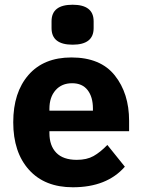

<svg xmlns="http://www.w3.org/2000/svg" viewBox="-20 -780 602 812"><path d="M198 -661V-690Q198 -760 287 -760Q376 -760 376 -690V-661Q376 -591 287 -591Q198 -591 198 -661ZM288 12Q169 12 102.5 -62Q36 -136 36 -263Q36 -389 100.5 -463Q165 -537 282 -537Q405 -537 465.5 -461Q526 -385 526 -269V-225H189V-217Q189 -164 218 -134Q247 -104 305 -104Q347 -104 375.5 -120Q404 -136 434 -167L508 -75Q432 12 288 12ZM285 -428Q241 -428 215 -398.5Q189 -369 189 -320V-312H373V-321Q373 -370 350.5 -399Q328 -428 285 -428Z"/></svg>

Font: Aneliza
Style: Bold
Weight: 700
Designer: Mike Abbink, Paul van der Laan, Pieter van Rosmalen
Foundry: Bold Monday
Version: Version 3.0